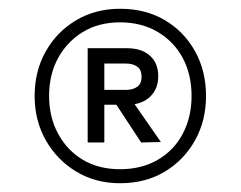

<svg xmlns="http://www.w3.org/2000/svg" viewBox="-20 -727 550 438"><path d="M59 -508Q59 -565 84.5 -610Q110 -655 154 -681Q198 -707 254 -707Q312 -707 356 -681Q400 -655 425 -610Q450 -565 450 -508Q450 -452 425 -407Q400 -362 356 -335.5Q312 -309 254 -309Q198 -309 154 -335.5Q110 -362 84.5 -407Q59 -452 59 -508ZM92 -508Q92 -460 112.5 -422Q133 -384 169 -362.5Q205 -341 254 -341Q303 -341 340 -362.5Q377 -384 397 -422Q417 -460 417 -508Q417 -557 397 -594.5Q377 -632 340 -654Q303 -676 254 -676Q205 -676 169 -654Q133 -632 112.5 -594.5Q92 -557 92 -508ZM180 -617V-402H218V-488H270Q303 -488 322 -506Q341 -524 341 -553Q341 -583 322 -600Q303 -617 270 -617ZM302 -402 347 -403 279 -501H237ZM268 -582Q283 -582 293 -575Q303 -568 303 -552Q303 -536 293 -529Q283 -522 268 -522H218V-582Z"/></svg>

Font: Albert Sans Light
Style: Regular
Weight: 300
Designer: Andreas Rasmussen
Foundry: a.Foundry
Version: Version 1.025